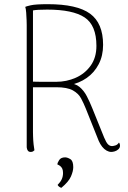

<svg xmlns="http://www.w3.org/2000/svg" viewBox="-20 -720 612 920"><path d="M127 8Q118 8 113.5 2Q109 -4 108 -14V-600Q108 -605 107.5 -622.5Q107 -640 105.5 -659.5Q104 -679 101 -687Q103 -689 126.5 -694.5Q150 -700 209 -700Q349 -700 411.5 -654.5Q474 -609 474 -505Q474 -453 453 -412.5Q432 -372 395.5 -346.5Q359 -321 312 -312L307 -321Q340 -321 361 -303.5Q382 -286 396 -259Q410 -232 422 -202L479 -61Q489 -37 497.5 -28.5Q506 -20 517 -20Q522 -20 532.5 -23Q543 -26 550 -37Q553 -33 554 -29.5Q555 -26 555 -22Q555 -12 547.5 -5Q540 2 530.5 5Q521 8 513 8Q502 8 490.5 1.5Q479 -5 469.5 -17Q460 -29 453 -45L391 -200Q381 -225 368.5 -248.5Q356 -272 329 -287Q302 -302 249 -302H131L124 -329Q147 -328 177 -328Q207 -328 249 -328Q299 -328 343 -347.5Q387 -367 414.5 -405.5Q442 -444 442 -500Q442 -599 385.5 -636.5Q329 -674 206 -674Q181 -674 164 -673Q147 -672 138 -670V-87Q138 -83 138.5 -65Q139 -47 141 -28Q143 -9 145 0Q142 3 138 5.5Q134 8 127 8ZM274 180Q267 178 262.5 174Q258 170 256 166Q270 152 276 138.5Q282 125 282 109Q282 96 278.5 88.5Q275 81 269 76Q263 71 255 68Q255 60 263.5 47Q272 34 292 34Q303 34 317 42.5Q331 51 331 81Q331 100 320 125.5Q309 151 274 180Z"/></svg>

Font: Arima Thin
Style: Regular
Weight: 100
Designer: Joana Correia and Natanael Gama
Foundry: NDISCOVER
Version: Version 1.101;gftools[0.9.23]